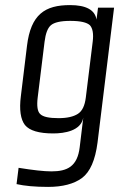

<svg xmlns="http://www.w3.org/2000/svg" viewBox="-20 -514 468 754"><path d="M86 -334 62 -137C55 -83 61 -45 78 -23C96 -1 133 10 189 10C233 10 298 0 307 -52L293 64C284 140 244 159 182 159C152 159 109 154 53 145L45 209C76 216 117 220 169 220C226 220 271 208 302 185C334 161 354 115 363 46L428 -484H365L359 -437C353 -475 318 -494 255 -494C157 -494 101 -458 86 -334ZM317 -131C313 -99 303 -78 286 -67C269 -56 244 -50 210 -50C173 -50 149 -55 138 -66C127 -76 124 -98 128 -131L155 -350C159 -382 167 -404 180 -415C193 -426 218 -432 256 -432C296 -432 321 -426 333 -415C344 -403 348 -381 344 -350Z"/></svg>

Font: Gamestation Condensed
Style: Italic
Weight: 400
Width: 3
Designer: Jonas Hecksher
Foundry: Jonas Hecksher, Playtypeª, e-types AS
Version: Version 1.003